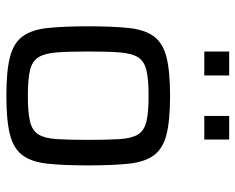

<svg xmlns="http://www.w3.org/2000/svg" viewBox="-90 -658 756 617"><g transform="rotate(90 288.5 -350.0)"><path d="M288 8Q209 8 164 -3.5Q119 -15 97.5 -44Q76 -73 70.5 -124.5Q65 -176 65 -255Q65 -334 70.5 -385.5Q76 -437 97.5 -466Q119 -495 164 -506.5Q209 -518 288 -518Q368 -518 413 -506.5Q458 -495 479.5 -466Q501 -437 506.5 -385.5Q512 -334 512 -255Q512 -176 506.5 -124.5Q501 -73 479.5 -44Q458 -15 413 -3.5Q368 8 288 8ZM288 -61Q342 -61 371 -68Q400 -75 412.5 -95Q425 -115 427.5 -153.5Q430 -192 430 -255Q430 -318 427.5 -356.5Q425 -395 412.5 -415Q400 -435 371 -442Q342 -449 288 -449Q235 -449 206 -442Q177 -435 164.5 -415Q152 -395 149 -356.5Q146 -318 146 -255Q146 -192 149 -153.5Q152 -115 164.5 -95Q177 -75 206 -68Q235 -61 288 -61ZM146 -628V-708H223V-628ZM353 -628V-708H429V-628Z"/></g></svg>

Font: Saira
Style: Regular
Weight: 400
Designer: Hector Gatti with collaboration of the Omnibus-Type team
Foundry: Omnibus-Type
Version: Version 1.100; ttfautohint (v1.8.3)